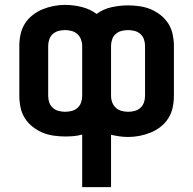

<svg xmlns="http://www.w3.org/2000/svg" viewBox="-20 -550 790 785"><path d="M316 215V0Q299 5 281.5 6.5Q264 8 246 8Q223 8 199 4.5Q175 1 153.5 -8Q132 -17 113 -32Q94 -47 81.5 -67Q69 -87 64 -110.5Q59 -134 59 -158V-363Q59 -386 64 -409.5Q69 -433 81.5 -453Q94 -473 113 -488Q132 -503 154 -512Q176 -521 199.5 -525.5Q223 -530 246 -530Q280 -530 314 -521.5Q348 -513 375 -493Q402 -513 436 -520.5Q470 -528 504 -528Q527 -528 551 -524.5Q575 -521 596.5 -512Q618 -503 637 -488Q656 -473 668.5 -453Q681 -433 686 -409.5Q691 -386 691 -363V-158Q691 -134 686 -110.5Q681 -87 668.5 -67Q656 -47 637 -32Q618 -17 596 -8Q574 1 550.5 5.5Q527 10 504 10Q486 10 468.5 7.5Q451 5 434 1V215ZM246 -93Q260 -93 273.5 -96.5Q287 -100 297 -109Q307 -118 311.5 -131Q316 -144 316 -158V-363Q316 -376 311 -389Q306 -402 296 -411Q286 -420 272.5 -423.5Q259 -427 246 -427Q232 -427 219 -423.5Q206 -420 196 -411Q186 -402 181.5 -389Q177 -376 177 -363V-158Q177 -144 181.5 -131Q186 -118 196 -109Q206 -100 219.5 -96.5Q233 -93 246 -93ZM504 -93Q518 -93 531 -96.5Q544 -100 554 -109Q564 -118 568.5 -131Q573 -144 573 -158V-363Q573 -376 568.5 -389Q564 -402 554 -411Q544 -420 530.5 -423.5Q517 -427 504 -427Q490 -427 476.5 -423.5Q463 -420 453 -411Q443 -402 438.5 -389Q434 -376 434 -363V-158Q434 -144 439 -131Q444 -118 454 -109Q464 -100 477.5 -96.5Q491 -93 504 -93Z"/></svg>

Font: Zed Sans Extended
Style: Bold
Weight: 700
Width: 7
Designer: Belleve Invis
Foundry: Belleve Invis
Version: Version 1.0.0; ttfautohint (v1.8.4)